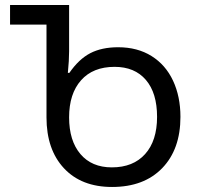

<svg xmlns="http://www.w3.org/2000/svg" viewBox="-20 -734 793 764"><path d="M165 -267V-636H20V-714H255V-530Q255 -494 250 -444H256Q294 -499 339.5 -522.5Q385 -546 450 -546Q527 -546 583 -511Q639 -476 668.5 -413Q698 -350 698 -269Q698 -140 625.5 -65Q553 10 426 10Q304 10 234.5 -64.5Q165 -139 165 -267ZM605 -269Q605 -364 560.5 -416Q516 -468 436 -468Q350 -468 302.5 -414.5Q255 -361 255 -267Q255 -174 300 -121Q345 -68 425 -68Q510 -68 557.5 -121Q605 -174 605 -269Z"/></svg>

Font: Noto Sans Georgian
Style: Regular
Weight: 400
Designer: Monotype Design team
Foundry: Monotype Imaging Inc.
Version: Version 1.000